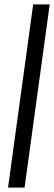

<svg xmlns="http://www.w3.org/2000/svg" viewBox="-20 -851 246 871"><path d="M16.5 0 130.5 -831H205.5L91.5 0Z"/></svg>

Font: Merriweather 48pt Light
Style: Italic
Weight: 300
Italic angle: -7.8°
Version: Version 2.101